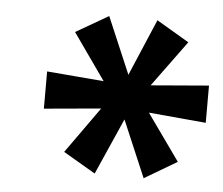

<svg xmlns="http://www.w3.org/2000/svg" viewBox="-38 -761 567 488"><g transform="rotate(5 245.0 -517.5)"><path d="M220 -317 138 -365 227 -490 232 -484 77 -470V-565L232 -552L227 -546L139 -671L222 -719L285 -571H282L345 -719L428 -670L338 -547L334 -552L490 -565V-470L335 -484L339 -490L428 -365L345 -316L282 -464H285Z"/></g></svg>

Font: Nunito Sans 8pt
Style: Bold Italic
Weight: 700
Italic angle: -9°
Version: Version 3.101;gftools[0.9.27]